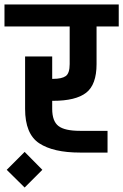

<svg xmlns="http://www.w3.org/2000/svg" viewBox="-30 -681 550 857"><path d="M0 0ZM203 -231V-195Q203 -140 231 -118.5Q259 -97 327 -97H450V0H327Q208 0 145 -41.5Q82 -83 82 -195V-429H203V-329H207Q246 -329 263.5 -341.5Q281 -354 281 -395V-563H-10V-661H500V-563H401V-395Q401 -303 354.5 -267Q308 -231 207 -231ZM0 77 80 -3 159 77 80 156Z"/></svg>

Font: Biryani
Style: Bold
Weight: 700
Designer: Dan Reynolds and Mathieu Reguer
Foundry: Dan Reynolds and Mathieu Reguer
Version: Version 1.004; ttfautohint (v1.1) -l 5 -r 5 -G 72 -x 0 -D la